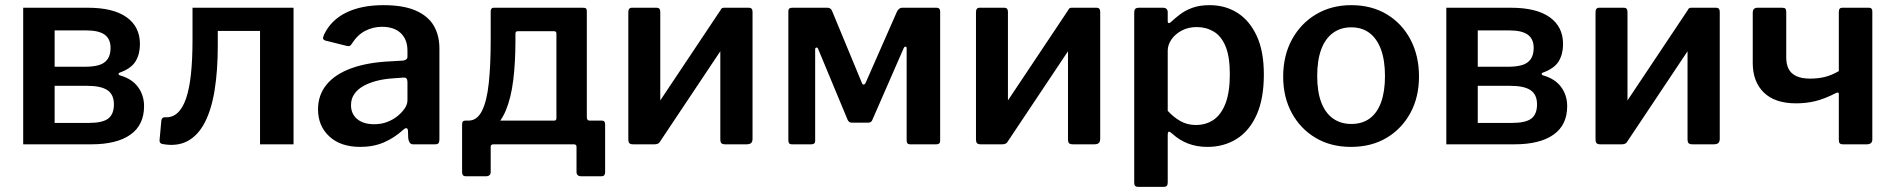

<svg xmlns="http://www.w3.org/2000/svg" viewBox="-20 -560 7354 745"><path d="M70 0V-530H320Q420 -530 471.5 -493Q523 -456 523 -389Q523 -350 506 -322Q489 -294 444 -278Q440 -277 440 -273.5Q440 -270 444 -268Q491 -255 515 -223Q539 -191 539 -148Q539 -75 486 -37.5Q433 0 334 0ZM324 -83Q378 -83 400 -100Q422 -117 422 -155Q422 -193 397 -210Q372 -227 318 -227H192V-83ZM310 -301Q342 -301 364 -307.5Q386 -314 397.5 -330.5Q409 -347 409 -374Q409 -409 386 -425.5Q363 -442 315 -442H192V-301Z M611 -1Q599 -3 599 -15L606 -92Q608 -105 619 -105Q648 -103 668.5 -121.5Q689 -140 702 -178Q715 -216 721 -273Q727 -330 727 -406V-530H1119V0H989V-440H825V-383Q825 -287 813 -211.5Q801 -136 775 -85.5Q749 -35 708.5 -13Q668 9 611 -1Z M1543 -55Q1510 -25 1469.5 -7.5Q1429 10 1378 10Q1302 10 1258 -30.5Q1214 -71 1214 -136Q1214 -191 1247 -231.5Q1280 -272 1343 -295Q1406 -318 1495 -322L1545 -325Q1550 -326 1555.5 -329Q1561 -332 1561 -340V-363Q1561 -407 1535 -431.5Q1509 -456 1462 -456Q1428 -456 1397.5 -440.5Q1367 -425 1345 -390Q1341 -384 1337.5 -382Q1334 -380 1325 -382L1241 -403Q1236 -405 1234 -409Q1232 -413 1237 -425Q1264 -482 1323 -511Q1382 -540 1468 -540Q1545 -540 1593 -519Q1641 -498 1663 -460.5Q1685 -423 1685 -372V-20Q1685 -9 1681.5 -4.5Q1678 0 1668 0H1583Q1574 0 1569.5 -7Q1565 -14 1564 -24L1563 -54Q1560 -71 1543 -55ZM1561 -242Q1561 -260 1546 -259L1505 -256Q1472 -254 1442.5 -246.5Q1413 -239 1390.5 -226.5Q1368 -214 1355 -195.5Q1342 -177 1342 -152Q1342 -118 1366 -98Q1390 -78 1432 -78Q1460 -78 1483 -87Q1506 -96 1523 -110Q1540 -124 1550.5 -139.5Q1561 -155 1561 -171V-242Z M1789 124Q1780 124 1776.5 120Q1773 116 1773 109V-78Q1773 -92 1785 -92H2130Q2139 -92 2139 -101V-430Q2139 -439 2129 -439H1990Q1980 -439 1980 -430L1884 -516Q1884 -530 1896 -530H2241Q2251 -530 2254 -527Q2257 -524 2257 -515V-105Q2257 -92 2268 -92H2316Q2328 -92 2328 -78V109Q2328 116 2324.5 120Q2321 124 2312 124H2236Q2217 124 2217 107V9Q2217 0 2206 0H1895Q1884 0 1884 9V107Q1884 124 1865 124ZM1800 -40 1798 -92Q1831 -92 1850 -129.5Q1869 -167 1876.5 -237Q1884 -307 1884 -404V-516H1980V-402Q1980 -318 1971.5 -249Q1963 -180 1942.5 -131Q1922 -82 1887 -57.5Q1852 -33 1800 -40Z M2542 -514V-22Q2542 -10 2536.5 -5Q2531 0 2518 0H2437Q2426 0 2422 -4.5Q2418 -9 2418 -18V-513Q2418 -530 2432 -530H2528Q2542 -530 2542 -514ZM2900 -514V-22Q2900 -10 2894.5 -5Q2889 0 2876 0H2795Q2783 0 2779 -4.5Q2775 -9 2775 -18V-513Q2775 -530 2790 -530H2886Q2900 -530 2900 -514ZM2778 -524 2853 -478 2538 -6 2463 -52Z M3052 0Q3039 0 3039 -15V-517Q3039 -530 3054 -530H3190Q3203 -530 3208 -519L3324 -239Q3326 -232 3331 -232Q3336 -232 3339 -239L3460 -514Q3463 -521 3468.5 -525.5Q3474 -530 3482 -530H3614Q3628 -530 3628 -515V-13Q3628 0 3613 0H3511Q3498 0 3498 -15V-373Q3498 -379 3493.5 -379Q3489 -379 3486 -372L3365 -95Q3361 -84 3349 -84H3285Q3274 -84 3269 -95L3155 -369Q3153 -376 3148 -375.5Q3143 -375 3143 -368V-13Q3143 0 3128 0Z M3891 -514V-22Q3891 -10 3885.5 -5Q3880 0 3867 0H3786Q3775 0 3771 -4.5Q3767 -9 3767 -18V-513Q3767 -530 3781 -530H3877Q3891 -530 3891 -514ZM4249 -514V-22Q4249 -10 4243.5 -5Q4238 0 4225 0H4144Q4132 0 4128 -4.5Q4124 -9 4124 -18V-513Q4124 -530 4139 -530H4235Q4249 -530 4249 -514ZM4127 -524 4202 -478 3887 -6 3812 -52Z M4492 -530Q4511 -530 4511 -512V-478Q4511 -471 4515 -470.5Q4519 -470 4524 -475Q4539 -489 4558.5 -504Q4578 -519 4606 -529.5Q4634 -540 4674 -540Q4734 -540 4781 -510.5Q4828 -481 4856 -421.5Q4884 -362 4884 -271Q4884 -177 4856 -114.5Q4828 -52 4778.5 -21Q4729 10 4665 10Q4624 10 4590 -3Q4556 -16 4529 -41Q4519 -50 4515 -49Q4511 -48 4511 -35V149Q4511 165 4497 165H4395Q4381 165 4381 149V-510Q4381 -521 4385 -525.5Q4389 -530 4401 -530H4492ZM4511 -130Q4534 -105 4560.5 -90Q4587 -75 4620 -75Q4660 -75 4689.5 -95.5Q4719 -116 4735.5 -159.5Q4752 -203 4752 -272Q4752 -340 4735.5 -380Q4719 -420 4689.5 -437.5Q4660 -455 4624 -455Q4591 -455 4565.5 -441.5Q4540 -428 4525.5 -407Q4511 -386 4511 -363V-130Z M5222 10Q5144 10 5085 -25Q5026 -60 4992.5 -121.5Q4959 -183 4959 -262Q4959 -345 4993.5 -407.5Q5028 -470 5087.5 -505Q5147 -540 5223 -540Q5302 -540 5361 -504.5Q5420 -469 5453 -406.5Q5486 -344 5486 -263Q5486 -183 5452.5 -121.5Q5419 -60 5360 -25Q5301 10 5222 10ZM5223 -79Q5266 -79 5295 -100.5Q5324 -122 5339 -163.5Q5354 -205 5354 -265Q5354 -326 5338.5 -368Q5323 -410 5294 -432Q5265 -454 5223 -454Q5182 -454 5152 -432Q5122 -410 5106.5 -368Q5091 -326 5091 -265Q5091 -205 5106.5 -163.5Q5122 -122 5152 -100.5Q5182 -79 5223 -79Z M5592 0V-530H5842Q5942 -530 5993.5 -493Q6045 -456 6045 -389Q6045 -350 6028 -322Q6011 -294 5966 -278Q5962 -277 5962 -273.5Q5962 -270 5966 -268Q6013 -255 6037 -223Q6061 -191 6061 -148Q6061 -75 6008 -37.5Q5955 0 5856 0ZM5846 -83Q5900 -83 5922 -100Q5944 -117 5944 -155Q5944 -193 5919 -210Q5894 -227 5840 -227H5714V-83ZM5832 -301Q5864 -301 5886 -307.5Q5908 -314 5919.5 -330.5Q5931 -347 5931 -374Q5931 -409 5908 -425.5Q5885 -442 5837 -442H5714V-301Z M6295 -514V-22Q6295 -10 6289.5 -5Q6284 0 6271 0H6190Q6179 0 6175 -4.5Q6171 -9 6171 -18V-513Q6171 -530 6185 -530H6281Q6295 -530 6295 -514ZM6653 -514V-22Q6653 -10 6647.5 -5Q6642 0 6629 0H6548Q6536 0 6532 -4.5Q6528 -9 6528 -18V-513Q6528 -530 6543 -530H6639Q6653 -530 6653 -514ZM6531 -524 6606 -478 6291 -6 6216 -52Z M7132 0Q7122 0 7118.5 -4Q7115 -8 7115 -17V-196Q7115 -204 7104 -199Q7059 -176 7023.5 -167.5Q6988 -159 6949 -159Q6867 -159 6824 -201Q6781 -243 6781 -316V-511Q6781 -530 6800 -530H6895Q6904 -530 6907.5 -526.5Q6911 -523 6911 -513V-337Q6911 -311 6920 -293Q6929 -275 6949.5 -265Q6970 -255 7004 -255Q7033 -255 7059 -261Q7085 -267 7115 -284V-514Q7115 -530 7128 -530H7232Q7245 -530 7245 -516V-19Q7245 0 7223 0Z"/></svg>

Font: Libre Franklin SemiBold
Style: Regular
Weight: 600
Designer: Pablo Impallari, Rodrigo Fuenzalida, Nhung Nguyen
Foundry: Impallari Type
Version: Version 3.000